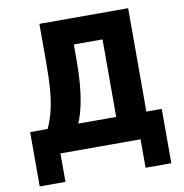

<svg xmlns="http://www.w3.org/2000/svg" viewBox="-94 -816 1018 1065"><g transform="rotate(-10 415.0 -284.0)"><path d="M43.5 160.3V-145.7H784.8V160.3H639.8V0H188.5V160.3ZM89.5 -58.3Q119.5 -99.2 139.9 -141.2Q160.3 -183.2 173.5 -234.2Q186.7 -285.3 192.5 -351.4Q198.3 -417.5 198.3 -506.2V-728H366.7V-506Q366.7 -390.2 356 -309.7Q345.3 -229.3 324.2 -170.3Q303.2 -111.3 270 -58.3ZM528.2 0V-728H698.2V0ZM304.3 -582.3V-728H636.8V-582.3Z"/></g></svg>

Font: Murecho Thin
Style: Regular
Weight: 100
Designer: Neil Summerour
Foundry: Positype
Version: Version 1.010